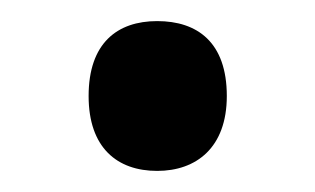

<svg xmlns="http://www.w3.org/2000/svg" viewBox="-20 -443 299 182"><path d="M64 -352C64 -303 91 -281 129 -281C166 -281 195 -303 195 -352C195 -403 167 -423 129 -423C91 -423 64 -402 64 -352Z"/></svg>

Font: Noto Sans Devanagari UI SemiCondensed Medium
Style: Regular
Weight: 500
Width: 4
Designer: Jelle Bosma - Monotype Design Team
Foundry: Monotype Imaging Inc.
Version: Version 2.004